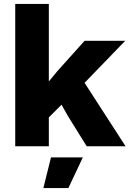

<svg xmlns="http://www.w3.org/2000/svg" viewBox="-20 -749 673 983"><path d="M58 -729H230V-332L273 -384L413 -540H621L413 -325L623 0H424L327 -156L295 -213L230 -148V0H58ZM241 57H404L330 214H202Z"/></svg>

Font: Mona Sans ExtraBold
Style: Regular
Weight: 800
Designer: Deni Anggara
Foundry: GitHub
Version: Version 2.000